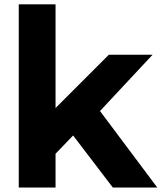

<svg xmlns="http://www.w3.org/2000/svg" viewBox="-20 -844 728 864"><path d="M230 -152.2V0H64.4V-824.4H230V-357.8L470 -597.8H666.7L430 -344.4L687.8 0H487.8L308.9 -234.4Z"/></svg>

Font: Paperlogy 8 ExtraBold
Style: Regular
Weight: 800
Designer: redesigned by Lee Juim, glyphs from Gmarket Sans & Montserrat
Foundry: PT&
Version: Version 1.001